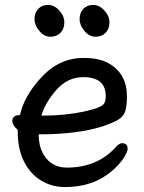

<svg xmlns="http://www.w3.org/2000/svg" viewBox="-20 -731 583 779"><path d="M424 -640Q424 -614 408.5 -598Q393 -582 367.5 -582Q342 -582 322.5 -605.5Q303 -629 303 -654Q303 -679 318 -695Q333 -711 358 -711Q383 -711 403.5 -688.5Q424 -666 424 -640ZM241 -640Q241 -614 225.5 -598Q210 -582 184.5 -582Q159 -582 139.5 -605.5Q120 -629 120 -654Q120 -679 135 -695Q150 -711 175 -711Q200 -711 220.5 -688.5Q241 -666 241 -640ZM475 -150Q498 -150 498 -127Q498 -116 482.5 -91Q467 -66 436 -39Q360 28 244 28Q190 28 146 1Q102 -26 77 -76.5Q52 -127 52 -195V-204Q30 -223 30 -240Q30 -263 59 -264H61Q78 -343 150 -419.5Q222 -496 319 -496Q384 -496 423 -473Q495 -431 495 -340Q495 -305 489 -282.5Q483 -260 460.5 -246Q438 -232 392 -217Q291 -186 140 -186H137Q137 -125 168 -88Q199 -51 251 -51Q373 -51 448 -132Q463 -150 475 -150ZM409 -341Q409 -418 318 -418Q254 -418 208.5 -366Q163 -314 148 -262H155Q266 -262 359 -288Q392 -298 400.5 -308.5Q409 -319 409 -341Z"/></svg>

Font: LXGW ZhenKai
Style: Regular
Weight: 400
Designer: LXGW / Fontworks Inc.
Foundry: LXGW / Fontworks Inc.
Version: Version 0.800;June 8, 2025